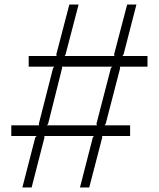

<svg xmlns="http://www.w3.org/2000/svg" viewBox="-20 -830 703 850"><path d="M633 -535H510L512 -529L448 -282L443 -275H556V-228H431L433 -223L375 0H334L391 -222L396 -228H176L177 -222L120 0H79L136 -221L142 -228H30V-275H153L152 -282L215 -529L221 -535H107V-582H231L229 -588L287 -810H328L270 -588L266 -582H487L485 -589L543 -810H584L527 -589L522 -582H633ZM477 -535H254L255 -529L193 -282L188 -275H409L407 -282L471 -529Z"/></svg>

Font: TypoPRO Sinkin Sans
Style: 200 X Light
Weight: 200
Designer: Keith Bates
Foundry: K-Type
Version: Sinkin Sans (version 1.0)  by Keith Bates   •   © 2014   www